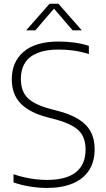

<svg xmlns="http://www.w3.org/2000/svg" viewBox="-20 -964 551 994"><path d="M222 9Q182 9 137 2Q92 -5 50 -19.5V-62Q81 -51.5 111 -45Q141 -38.5 169.2 -35.5Q197.5 -32.5 223.5 -32.5Q323 -32.5 373 -72.5Q423 -112.5 423 -190Q423 -256 385 -290.8Q347 -325.5 259 -348L226 -356.5Q133 -381 87 -428.2Q41 -475.5 41 -553.5Q41 -644 102.8 -696.5Q164.5 -749 285 -749Q324.5 -749 365.2 -743.5Q406 -738 440 -726.5V-684Q401.5 -696.5 362.5 -702Q323.5 -707.5 284 -707.5Q218 -707.5 174.5 -690Q131 -672.5 109.5 -638.5Q88 -604.5 88 -556Q88 -492 123 -457Q158 -422 242.5 -399.5L275.5 -391Q342.5 -374 385.5 -347.5Q428.5 -321 449.2 -282.8Q470 -244.5 470 -192.5Q470 -127.5 441 -82.5Q412 -37.5 356.5 -14.2Q301 9 222 9ZM115.5 -807 236.5 -944.5H282.5L403.5 -807H356L252.5 -927.5H266.5L163 -807Z"/></svg>

Font: Encode Sans SC Condensed Thin ExtraLight
Style: Regular
Weight: 250
Version: Version 3.002